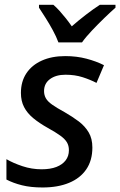

<svg xmlns="http://www.w3.org/2000/svg" viewBox="-20 -786 510 815"><path d="M160.6 9.8Q110.8 9.8 73.5 0.5Q36.1 -8.8 7.3 -23.9V-110.4Q35.6 -93.8 75.2 -80.6Q114.7 -67.4 156.7 -67.4Q193.8 -67.4 219.5 -77.4Q245.1 -87.4 258.8 -105.5Q272.5 -123.5 272.5 -148.4Q272.5 -167.5 264.2 -181.6Q255.9 -195.8 236.1 -210.2Q216.3 -224.6 182.6 -243.2Q146 -263.7 120.6 -284.9Q95.2 -306.2 82 -331.8Q68.8 -357.4 68.8 -391.6Q68.8 -439.9 92 -474.9Q115.2 -509.8 157.5 -528.8Q199.7 -547.9 256.8 -547.9Q305.2 -547.9 346.9 -536.9Q388.7 -525.9 421.4 -509.3L389.6 -434.1Q363.3 -447.8 330.6 -458.3Q297.9 -468.8 257.8 -468.8Q217.3 -468.8 192.1 -450.2Q167 -431.6 167 -399.4Q167 -382.3 174.8 -368.7Q182.6 -355 201.7 -341.6Q220.7 -328.1 253.9 -310.1Q287.1 -291 314 -270.8Q340.8 -250.5 356.4 -224.1Q372.1 -197.8 372.1 -159.7Q372.1 -105 346.2 -67.1Q320.3 -29.3 272.9 -9.8Q225.6 9.8 160.6 9.8ZM228 -606Q218.8 -630.9 204.3 -657.5Q189.9 -684.1 174.1 -709Q158.2 -733.9 145.5 -753.4V-765.6H206.5Q219.2 -754.9 232.7 -740Q246.1 -725.1 259.5 -708.3Q272.9 -691.4 284.7 -674.3Q314.9 -700.7 345.5 -724.1Q376 -747.6 403.8 -765.6H470.2V-753.4Q451.7 -737.3 424.3 -710.9Q397 -684.6 370.4 -656.5Q343.8 -628.4 328.1 -606Z"/></svg>

Font: Open Sans Medium
Style: Italic
Weight: 500
Italic angle: -12°
Designer: Monotype Design Team
Foundry: Monotype Imaging Inc.
Version: Version 3.000